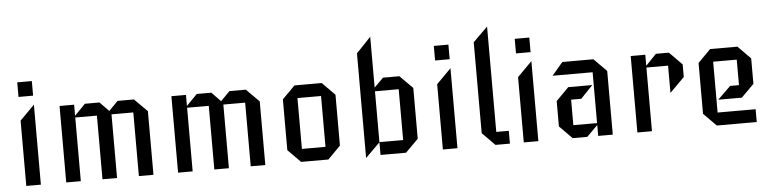

<svg xmlns="http://www.w3.org/2000/svg" viewBox="-47 -1044 5192 1298"><g transform="rotate(-5 2548.5 -395.0)"><path d="M186 -604H87V-703H186ZM186 0H87V-443L186 -543Z M950 0H851V-432H703V0H604V-432H457V0H358V-519H457V-444L530 -519H629L690 -456L752 -519H863L950 -432Z M1709 0H1610V-432H1462V0H1363V-432H1216V0H1117V-519H1216V-444L1289 -519H1388L1449 -456L1511 -519H1622L1709 -432Z M2223 -87 2137 0H1952L1866 -87V-432L1952 -519H2137L2223 -432ZM2125 -87V-432H1965V-87Z M2751 -87 2664 0H2491V-86L2392 12V-698L2491 -802V-457L2553 -519H2664L2751 -432ZM2652 -87V-432H2491V-87Z M3013 -604H2914V-703H3013ZM3013 0H2914V-443L3013 -543Z M3369 0H3271L3185 -87V-704L3284 -802V-87H3369Z M3562 -604H3463V-703H3562ZM3562 0H3463V-443L3562 -543Z M4067 0H3968V-74L3894 0H3795L3709 -87V-259L3795 -346H3958L3876 -260H3807V-87H3968V-432H3696L3770 -519H3981L4067 -432Z M4579 -346 4480 -247V-432H4333V0H4234V-519H4333V-444L4405 -519H4493L4579 -432Z M5044 0H4773L4687 -87V-432L4773 -519H4958L5044 -432V-259L4958 -173H4798L4886 -259H4946V-432H4786V-87H5044Z"/></g></svg>

Font: Iceberg
Style: Regular
Weight: 400
Designer: Victor Kharyk
Foundry: Cyreal (www.cyreal.org)
Version: Version 1.002